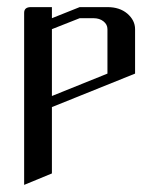

<svg xmlns="http://www.w3.org/2000/svg" viewBox="-20 -332 448 540"><path d="M47.9 188V-295.9Q47.9 -312 66.9 -312H126V-280.8L204.1 -312H282.2Q316.4 -312 337.9 -293.9Q359.9 -274.9 359.9 -250V-125L126 -30.8V155.8ZM126 -62 282.2 -125V-250Q282.2 -263.2 271 -272Q259.8 -280.8 243.2 -280.8H204.1L126 -250Z"/></svg>

Font: Hhenum
Style: Regular
Weight: 400
Designer: T. Christopher White
Version: Version 1.0